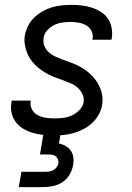

<svg xmlns="http://www.w3.org/2000/svg" viewBox="-20 -548 540 788"><path d="M199 8Q177 8 155.5 5.5Q134 3 113.5 -3Q93 -9 75 -20Q57 -31 44.5 -47.5Q32 -64 27.5 -85Q23 -106 27 -128L28 -135H106V-132Q103 -114 111.5 -98.5Q120 -83 135.5 -75Q151 -67 169 -64.5Q187 -62 206 -62Q223 -62 241 -64.5Q259 -67 275.5 -74.5Q292 -82 306 -96.5Q320 -111 323 -128Q326 -146 318.5 -161.5Q311 -177 299 -188Q287 -199 271.5 -205.5Q256 -212 240.5 -218Q225 -224 209 -229.5Q193 -235 178 -243Q163 -251 149.5 -260.5Q136 -270 124.5 -281.5Q113 -293 104 -306.5Q95 -320 89.5 -335.5Q84 -351 81.5 -368Q79 -385 82 -403Q86 -423 95.5 -442Q105 -461 120.5 -476Q136 -491 154.5 -501.5Q173 -512 193 -518Q213 -524 233.5 -526Q254 -528 274 -528Q295 -528 316.5 -525.5Q338 -523 357.5 -516.5Q377 -510 394.5 -499Q412 -488 423 -471.5Q434 -455 438 -434Q442 -413 439 -392L437 -385H359L360 -388Q363 -406 355.5 -421Q348 -436 334 -444Q320 -452 303 -455Q286 -458 268 -458Q252 -458 235 -455.5Q218 -453 202 -445Q186 -437 173.5 -423Q161 -409 159 -392Q156 -374 162.5 -358.5Q169 -343 182 -332Q195 -321 210 -314.5Q225 -308 241 -302Q257 -296 272.5 -290.5Q288 -285 302.5 -277.5Q317 -270 330.5 -260.5Q344 -251 355.5 -239.5Q367 -228 376.5 -214Q386 -200 392 -184.5Q398 -169 400 -152Q402 -135 399 -117Q396 -97 385 -77.5Q374 -58 358 -43Q342 -28 322.5 -18Q303 -8 282.5 -2Q262 4 241 6Q220 8 199 8ZM57 220 68 157H168Q176 157 184 155.5Q192 154 200 149.5Q208 145 213 137.5Q218 130 220 122Q221 114 218 106.5Q215 99 209.5 94Q204 89 195.5 87.5Q187 86 179 86H144L169 -62H239L222 41Q237 44 250 51.5Q263 59 271 71Q279 83 281 98Q283 113 280 129Q277 149 266 168Q255 187 237 199Q219 211 198 215.5Q177 220 157 220Z"/></svg>

Font: Iosevka Term Curly Oblique
Style: Regular
Weight: 400
Italic angle: -9°
Designer: Belleve Invis
Foundry: Belleve Invis
Version: Version 32.3.0